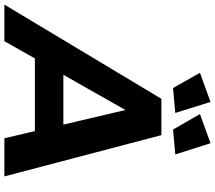

<svg xmlns="http://www.w3.org/2000/svg" viewBox="-128 -888 959 856"><g transform="rotate(90 351.0 -459.5)"><path d="M539 0 507 -136H183L106 0H-57L363 -700H525L709 0ZM256 -263H478L413 -540ZM377 -919 426 -762 315 -752 247 -872ZM561 -919 611 -762 500 -752 431 -872Z"/></g></svg>

Font: Gontserrat SemiBold
Style: Italic
Weight: 600
Italic angle: -11.3°
Designer: Julieta Ulanovsky
Foundry: Julieta Ulanovsky
Version: Version 6.001